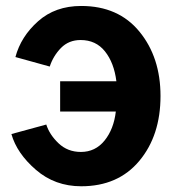

<svg xmlns="http://www.w3.org/2000/svg" viewBox="-20 -613 595 650"><path d="M18.6 -159.2 136.7 -191.4Q147.5 -157.2 178.2 -127.9Q209 -98.6 253.9 -98.6Q302.7 -98.6 334 -137.2Q365.2 -175.8 372.1 -235.4H183.6V-337.9H374Q366.2 -400.4 335.4 -439Q304.7 -477.5 252.9 -477.5Q212.9 -477.5 186.5 -450.7Q160.2 -423.8 148.4 -387.7L32.2 -419.9Q50.8 -489.3 108.9 -541Q167 -592.8 254.9 -592.8Q380.9 -592.8 452.1 -505.9Q523.4 -418.9 523.4 -288.1Q523.4 -154.3 451.7 -68.4Q379.9 17.6 254.9 17.6Q166 17.6 101.6 -38.1Q37.1 -93.8 18.6 -159.2Z"/></svg>

Font: Gothic A1 ExtraBold
Style: Regular
Weight: 800
Designer: HanYang I&C Co.,Ltd.
Foundry: HanYang I&C Co.,Ltd.
Version: Version 2.50